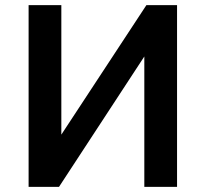

<svg xmlns="http://www.w3.org/2000/svg" viewBox="-20 -725 797 745"><path d="M91 0V-705H218V-192H211L548 -705H667V0H540V-515H546L209 0Z"/></svg>

Font: Nunito Sans 7pt SemiCondensed
Style: Bold
Weight: 700
Width: 4
Designer: Vernon Adams
Foundry: Vernon Adams
Version: Version 3.101;gftools[0.9.27]